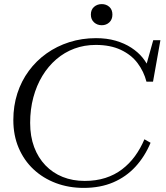

<svg xmlns="http://www.w3.org/2000/svg" viewBox="-20 -906 809 936"><path d="M393 -24Q448 -24 493.5 -38.5Q539 -53 575 -80.5Q611 -108 638 -145Q665 -182 684 -227L714 -210Q686 -143 640.5 -93.5Q595 -44 532 -17Q469 10 388 10Q315 10 252.5 -13.5Q190 -37 143.5 -80.5Q97 -124 71 -185Q45 -246 45 -321Q45 -390 64.5 -450.5Q84 -511 120.5 -560.5Q157 -610 207 -645.5Q257 -681 318 -700.5Q379 -720 448 -720Q501 -720 544 -707.5Q587 -695 620 -673.5Q653 -652 675 -625Q697 -598 708 -569L689 -574L727 -710H762L726 -508H694Q681 -558 650.5 -598.5Q620 -639 569 -663Q518 -687 447 -687Q391 -687 342.5 -669Q294 -651 254.5 -617Q215 -583 186.5 -536Q158 -489 142.5 -431Q127 -373 127 -307Q127 -241 146.5 -189Q166 -137 201.5 -100Q237 -63 285.5 -43.5Q334 -24 393 -24ZM476 -783Q498 -783 513 -797Q528 -811 528 -835Q528 -859 513 -872.5Q498 -886 476 -886Q454 -886 438.5 -872.5Q423 -859 423 -835Q423 -811 438.5 -797Q454 -783 476 -783Z"/></svg>

Font: Roboto Serif 120pt Expanded Light
Style: Italic
Weight: 300
Width: 7
Italic angle: -10°
Designer: Greg Gazdowicz
Foundry: Commercial Type
Version: Version 1.008